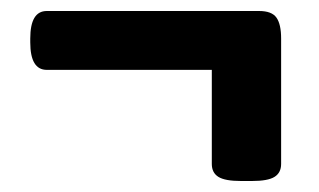

<svg xmlns="http://www.w3.org/2000/svg" viewBox="-20 -396 580 349"><path d="M418 -67Q389 -67 377 -74.5Q365 -82 365 -98V-269H65Q35 -269 35 -319V-326Q35 -376 65 -376H451Q474 -376 482.5 -364Q491 -352 491 -326V-98Q491 -82 479 -74.5Q467 -67 438 -67Z"/></svg>

Font: Asap Semi Condensed
Style: Bold
Weight: 700
Width: 4
Designer: Pablo Cosgaya
Foundry: Omnibus-Type
Version: Version 3.001; ttfautohint (v1.8.4.7-5d5b)